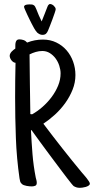

<svg xmlns="http://www.w3.org/2000/svg" viewBox="-20 -897 458 936"><path d="M418 -2Q418 3.9 412.1 7.8Q406.2 11.7 398.2 14.2Q390.1 16.6 382.1 17.6Q374 18.6 370.1 18.6Q360.4 18.6 354.2 16.8Q348.1 15.1 339.8 10.7Q337.4 9.3 328.4 -1.7Q319.3 -12.7 305.9 -30.3Q292.5 -47.9 275.6 -70.3Q258.8 -92.8 241 -116.5Q223.1 -140.1 205.8 -163.8Q188.5 -187.5 173.8 -207.3Q159.2 -227.1 148.7 -241.9Q138.2 -256.8 133.8 -262.7L130.9 -261.7Q133.8 -203.6 138.4 -145.8Q143.1 -87.9 154.3 -31.2Q155.8 -25.4 157.5 -19Q159.2 -12.7 159.2 -5.9Q159.2 5.4 151.9 8.5Q144.5 11.7 135.7 11.7Q130.9 11.7 124 11.2Q117.2 10.7 109.9 9.3Q102.5 7.8 96.4 5.6Q90.3 3.4 86.9 0Q80.1 -5.9 78.4 -12.2Q76.7 -18.6 75.2 -27.3Q61 -125.5 57.4 -224.4Q53.7 -323.2 53.7 -421.9Q53.7 -464.8 54.2 -506.3Q54.7 -547.9 55.7 -590.8Q49.8 -591.3 44.7 -594.7Q39.6 -598.1 35.6 -603.3Q31.7 -608.4 29.5 -614Q27.3 -619.6 27.3 -625Q27.3 -630.4 30 -635.7Q32.7 -641.1 36.9 -645.5Q41 -649.9 45.9 -653.8Q50.8 -657.7 54.7 -660.2V-668.9Q54.7 -673.8 54.9 -680.2Q55.2 -686.5 56.9 -692.1Q58.6 -697.8 62.5 -701.4Q66.4 -705.1 74.2 -705.1Q84.5 -705.1 94.7 -701.7Q105 -698.2 112.3 -689.5Q148.9 -704.1 189.5 -704.1Q225.1 -704.1 254.4 -689.9Q283.7 -675.8 304.4 -651.9Q325.2 -627.9 336.4 -596.7Q347.7 -565.4 347.7 -531.2Q347.7 -494.6 334 -460.2Q320.3 -425.8 298.3 -395Q276.4 -364.3 248.3 -338.6Q220.2 -313 191.4 -293.9Q237.3 -232.9 284.4 -173.1Q331.5 -113.3 380.9 -53.7Q383.8 -50.3 389.9 -43.5Q396 -36.6 402.3 -28.6Q408.7 -20.5 413.3 -13.2Q418 -5.9 418 -2ZM275.4 -539.1Q275.4 -557.1 269 -576.7Q262.7 -596.2 251 -612.1Q239.3 -627.9 222.9 -638.2Q206.5 -648.4 186.5 -648.4Q170.4 -648.4 154.5 -643.8Q138.7 -639.2 124 -631.8Q125 -559.1 125.7 -486.3Q126.5 -413.6 127.9 -340.8L136.7 -339.8Q162.1 -354 186.8 -375.5Q211.4 -397 231.2 -423.3Q251 -449.7 263.2 -479.2Q275.4 -508.8 275.4 -539.1ZM97.2 -863.8Q97.2 -867.7 100.1 -870.1Q103 -872.6 107.4 -873.8Q111.8 -875 116.2 -875.2Q120.6 -875.5 123.5 -875.5Q127.9 -875.5 133.3 -875.2Q138.7 -875 143.1 -872.6Q148.9 -869.6 151.4 -864.3Q153.8 -858.9 156.7 -853Q162.6 -837.4 169.2 -822.3Q175.8 -807.1 183.1 -792.5Q189.9 -809.6 196.8 -826.9Q203.6 -844.2 210.4 -861.8Q211.9 -866.2 213.6 -869.4Q215.3 -872.6 219.2 -875.5Q220.2 -877.4 224.1 -877.4Q228.5 -877.4 233.4 -875Q238.3 -872.6 242.2 -868.9Q246.1 -865.2 248.8 -860.8Q251.5 -856.4 251.5 -852.1Q251.5 -848.1 246.6 -833.7Q241.7 -819.3 235.4 -802.2Q229 -785.2 222.9 -769.5Q216.8 -753.9 214.4 -748.5Q210.4 -738.3 204.3 -732.7Q198.2 -727.1 187 -727.1Q179.7 -727.1 173.3 -730.2Q167 -733.4 161.6 -737.8Q152.8 -747.6 146.5 -759Q140.1 -770.5 134.3 -781.7Q131.8 -786.1 126 -798.3Q120.1 -810.5 113.5 -824.2Q106.9 -837.9 102.1 -849.4Q97.2 -860.8 97.2 -863.8Z"/></svg>

Font: Just Another Hand
Style: Regular
Weight: 400
Designer: Astigmatic (AOETI)
Foundry: Astigmatic (AOETI)
Version: Version 1.001